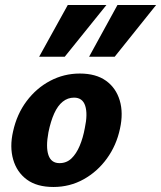

<svg xmlns="http://www.w3.org/2000/svg" viewBox="-20 -731 642 765"><path d="M193 14Q127 14 87 -15.5Q47 -45 32.5 -95.5Q18 -146 32 -207Q47 -276 86 -328Q125 -380 180 -409Q235 -438 298 -438Q362 -438 402 -409.5Q442 -381 457 -331Q472 -281 458 -218Q444 -152 406 -99.5Q368 -47 313 -16.5Q258 14 193 14ZM217 -81Q245 -81 264.5 -99.5Q284 -118 297.5 -150Q311 -182 318 -221Q330 -277 319.5 -309.5Q309 -342 275 -342Q250 -342 230 -326Q210 -310 196 -279Q182 -248 173 -204Q162 -145 173 -113Q184 -81 217 -81ZM136 -505 250 -711H404L238 -505ZM335 -505 448 -711H602L437 -505Z"/></svg>

Font: Ysabeau Infant ExtraBold
Style: Italic
Weight: 800
Italic angle: -12°
Designer: Christian Thalmann (Catharsis Fonts)
Version: Version 2.001;gftools[0.9.30]; featfreeze: ss01,ss02,lnum